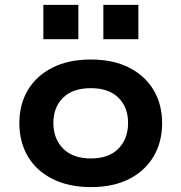

<svg xmlns="http://www.w3.org/2000/svg" viewBox="-20 -754 741 784"><path d="M351 10Q261 10 195 -23Q129 -56 94 -115Q59 -174 59 -251Q59 -328 94 -386.5Q129 -445 194.5 -478Q260 -511 351 -511Q442 -511 507 -478Q572 -445 607 -386.5Q642 -328 642 -251Q642 -174 607 -115Q572 -56 507 -23Q442 10 351 10ZM351 -107Q424 -107 463.5 -147Q503 -187 503 -252Q503 -316 463.5 -355Q424 -394 351 -394Q277 -394 237.5 -355Q198 -316 198 -252Q198 -187 238 -147Q278 -107 351 -107ZM402 -594V-734H545V-594ZM157 -594V-734H300V-594Z"/></svg>

Font: Nunito Sans 7pt SemiExpanded
Style: Bold
Weight: 700
Width: 6
Designer: Vernon Adams
Foundry: Vernon Adams
Version: Version 3.101;gftools[0.9.27]